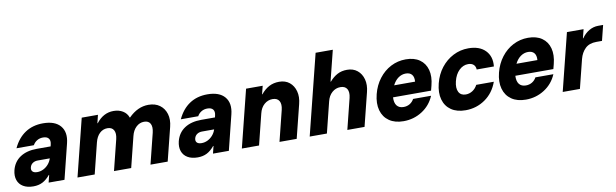

<svg xmlns="http://www.w3.org/2000/svg" viewBox="-45 -1170 5294 1649"><g transform="rotate(-10 2601.5 -345.0)"><path d="M144.2 9.2Q90.8 9.2 55.8 -11.7Q20.8 -32.5 7.9 -70Q-5 -107.5 6.7 -155.8Q25 -227.5 82.5 -265.4Q140 -303.3 228.3 -303.3H348.3L352.5 -321.7Q360 -353.3 345.4 -371.7Q330.8 -390 296.7 -390Q267.5 -390 244.6 -376.2Q221.7 -362.5 208.3 -338.3H56.7Q95.8 -422.5 161.7 -466.2Q227.5 -510 317.5 -510Q421.7 -510 468.3 -454.6Q515 -399.2 491.7 -305L415.8 0H277.5L293.3 -64.2H290Q258.3 -25.8 223.8 -8.3Q189.2 9.2 144.2 9.2ZM197.5 -105.8Q225 -105.8 250 -117.9Q275 -130 294.2 -151.7Q313.3 -173.3 322.5 -200.8L323.3 -203.3H218.3Q192.5 -203.3 174.2 -190.8Q155.8 -178.3 150 -155.8Q144.2 -132.5 156.7 -119.2Q169.2 -105.8 197.5 -105.8Z M529.2 0 654.2 -500H795.8L778.3 -429.2H781.7Q843.3 -509.2 932.5 -509.2Q979.2 -509.2 1013.3 -488.3Q1047.5 -467.5 1060.8 -429.2H1063.3Q1142.5 -509.2 1236.7 -509.2Q1295.8 -509.2 1335 -480.4Q1374.2 -451.7 1389.2 -402.1Q1404.2 -352.5 1388.3 -290L1315.8 0H1165.8L1232.5 -267.5Q1244.2 -316.7 1229.2 -344.6Q1214.2 -372.5 1175 -372.5Q1135.8 -372.5 1105.8 -344.2Q1075.8 -315.8 1064.2 -267.5L997.5 0H847.5L914.2 -267.5Q925.8 -316.7 910 -344.6Q894.2 -372.5 855 -372.5Q815.8 -372.5 787.1 -345Q758.3 -317.5 745.8 -267.5L679.2 0Z M1577.5 9.2Q1524.2 9.2 1489.2 -11.7Q1454.2 -32.5 1441.2 -70Q1428.3 -107.5 1440 -155.8Q1458.3 -227.5 1515.8 -265.4Q1573.3 -303.3 1661.7 -303.3H1781.7L1785.8 -321.7Q1793.3 -353.3 1778.8 -371.7Q1764.2 -390 1730 -390Q1700.8 -390 1677.9 -376.2Q1655 -362.5 1641.7 -338.3H1490Q1529.2 -422.5 1595 -466.2Q1660.8 -510 1750.8 -510Q1855 -510 1901.7 -454.6Q1948.3 -399.2 1925 -305L1849.2 0H1710.8L1726.7 -64.2H1723.3Q1691.7 -25.8 1657.1 -8.3Q1622.5 9.2 1577.5 9.2ZM1630.8 -105.8Q1658.3 -105.8 1683.3 -117.9Q1708.3 -130 1727.5 -151.7Q1746.7 -173.3 1755.8 -200.8L1756.7 -203.3H1651.7Q1625.8 -203.3 1607.5 -190.8Q1589.2 -178.3 1583.3 -155.8Q1577.5 -132.5 1590 -119.2Q1602.5 -105.8 1630.8 -105.8Z M1962.5 0 2087.5 -500H2232.5L2214.2 -428.3H2217.5Q2249.2 -467.5 2287.9 -488.3Q2326.7 -509.2 2376.7 -509.2Q2430.8 -509.2 2466.7 -480Q2502.5 -450.8 2515.8 -401.2Q2529.2 -351.7 2513.3 -290L2440.8 0H2290.8L2357.5 -267.5Q2369.2 -316.7 2352.9 -344.6Q2336.7 -372.5 2295 -372.5Q2254.2 -372.5 2222.5 -344.6Q2190.8 -316.7 2179.2 -267.5L2112.5 0Z M2554.2 0 2729.2 -700H2879.2L2812.5 -433.3H2815.8Q2847.5 -470 2884.2 -489.6Q2920.8 -509.2 2969.2 -509.2Q3022.5 -509.2 3058.3 -480Q3094.2 -450.8 3107.5 -401.2Q3120.8 -351.7 3105 -290L3032.5 0H2882.5L2949.2 -267.5Q2960.8 -316.7 2944.6 -344.6Q2928.3 -372.5 2886.7 -372.5Q2845.8 -372.5 2814.2 -344.6Q2782.5 -316.7 2770.8 -267.5L2704.2 0Z M3372.5 10Q3296.7 10 3247.5 -24.2Q3198.3 -58.3 3181.2 -119.2Q3164.2 -180 3184.2 -259.2Q3203.3 -334.2 3246.7 -390.8Q3290 -447.5 3350.4 -478.8Q3410.8 -510 3480.8 -510Q3554.2 -510 3601.2 -477.1Q3648.3 -444.2 3664.2 -385.4Q3680 -326.7 3660 -249.2L3649.2 -207.5H3317.5Q3315 -160 3334.6 -135Q3354.2 -110 3393.3 -110Q3423.3 -110 3447.1 -124.2Q3470.8 -138.3 3485 -164.2H3641.7Q3607.5 -83.3 3534.6 -36.7Q3461.7 10 3372.5 10ZM3345 -307.5H3527.5Q3530.8 -347.5 3513.3 -368.8Q3495.8 -390 3460 -390Q3425 -390 3395 -368.8Q3365 -347.5 3345 -307.5Z M3913.3 10Q3837.5 10 3788.3 -23.8Q3739.2 -57.5 3722.1 -117.9Q3705 -178.3 3725 -257.5Q3744.2 -333.3 3788.3 -390Q3832.5 -446.7 3894.2 -478.3Q3955.8 -510 4026.7 -510Q4123.3 -510 4174.6 -457.5Q4225.8 -405 4216.7 -318.3H4066.7Q4065.8 -345.8 4048.8 -361.2Q4031.7 -376.7 4001.7 -376.7Q3957.5 -376.7 3922.5 -342.5Q3887.5 -308.3 3873.3 -250Q3859.2 -191.7 3876.7 -157.5Q3894.2 -123.3 3938.3 -123.3Q3970 -123.3 3997.1 -140.8Q4024.2 -158.3 4040 -189.2H4193.3Q4160 -95.8 4084.2 -42.9Q4008.3 10 3913.3 10Z M4439.2 10Q4363.3 10 4314.2 -24.2Q4265 -58.3 4247.9 -119.2Q4230.8 -180 4250.8 -259.2Q4270 -334.2 4313.3 -390.8Q4356.7 -447.5 4417.1 -478.8Q4477.5 -510 4547.5 -510Q4620.8 -510 4667.9 -477.1Q4715 -444.2 4730.8 -385.4Q4746.7 -326.7 4726.7 -249.2L4715.8 -207.5H4384.2Q4381.7 -160 4401.2 -135Q4420.8 -110 4460 -110Q4490 -110 4513.8 -124.2Q4537.5 -138.3 4551.7 -164.2H4708.3Q4674.2 -83.3 4601.2 -36.7Q4528.3 10 4439.2 10ZM4411.7 -307.5H4594.2Q4597.5 -347.5 4580 -368.8Q4562.5 -390 4526.7 -390Q4491.7 -390 4461.7 -368.8Q4431.7 -347.5 4411.7 -307.5Z M4760.8 0 4885.8 -500H5030.8L5011.7 -423.3H5015Q5040.8 -461.7 5078.8 -484.2Q5116.7 -506.7 5160 -506.7H5202.5L5169.2 -373.3H5120Q5058.3 -373.3 5022.9 -339.2Q4987.5 -305 4973.3 -250L4910.8 0Z"/></g></svg>

Font: Funnel Sans Light ExtraBold
Style: Italic
Weight: 800
Italic angle: -14.036°
Version: Version 1.000